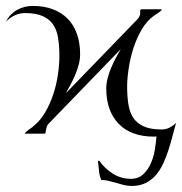

<svg xmlns="http://www.w3.org/2000/svg" viewBox="-56 -448 608 642"><path d="M26.4 -2Q32.2 -8.8 39.3 -13.7Q46.4 -18.6 53.7 -23.9V-24.4Q77.6 -43 94.5 -71.5Q111.3 -100.1 122.1 -132.6Q132.8 -165 137.7 -198.7Q142.6 -232.4 142.6 -261.2Q142.6 -293.5 138.4 -320.1Q134.3 -346.7 122.1 -365.2Q109.9 -383.8 87.2 -394Q64.5 -404.3 27.3 -404.3Q9.3 -404.3 -7.1 -396.5Q-23.4 -388.7 -35.6 -375.5Q-29.8 -388.2 -20.3 -398.2Q-10.7 -408.2 1 -414.8Q12.7 -421.4 26.1 -424.8Q39.6 -428.2 53.2 -428.2Q91.3 -428.2 120.8 -417Q150.4 -405.8 170.7 -385Q190.9 -364.3 201.4 -334.2Q211.9 -304.2 211.9 -266.6Q211.9 -250 207.5 -232.9Q203.1 -215.8 196 -199Q189 -182.1 180.4 -166Q171.9 -149.9 164.1 -136.2L402.8 -382.8Q415.5 -395.5 412.6 -413.1L414.1 -416Q414.6 -416 415.8 -416.5Q417 -417 417.5 -417H481.9L485.4 -415Q479 -408.7 471.9 -404.3Q464.8 -399.9 457.5 -394.5Q434.6 -377.9 417.7 -349.1Q400.9 -320.3 390.1 -286.9Q379.4 -253.4 374.3 -219.2Q369.1 -185.1 369.1 -158.2Q369.1 -126 373.3 -99.4Q377.4 -72.8 389.6 -54.2Q401.9 -35.6 424.6 -25.4Q447.3 -15.1 484.4 -15.1Q498.5 -15.1 510.7 -21.2Q522.9 -27.3 532.7 -37.1Q526.9 -17.1 521 6.1Q515.1 29.3 507.6 52.7Q500 76.2 490 98.1Q480 120.1 465.6 137Q451.2 153.8 431.2 163.8Q411.1 173.8 384.3 173.8Q371.1 173.8 358.4 170.7Q345.7 167.5 333.3 163.8Q320.8 160.2 308.3 157Q295.9 153.8 282.7 153.8Q276.4 139.2 275.1 123.5Q273.9 107.9 271.5 92.3L273.4 89.4H275.9Q294.4 115.7 321.5 132.8Q348.6 149.9 381.8 149.9Q406.7 149.9 422.9 134.8Q439 119.6 448.5 97.9Q458 76.2 461.9 51.5Q465.8 26.9 467.3 7.8Q464.8 8.8 462.4 8.8Q460 8.8 457.5 8.8Q419.9 8.8 390.4 -2.2Q360.8 -13.2 340.6 -34.2Q320.3 -55.2 309.8 -84.7Q299.3 -114.3 299.3 -151.9Q299.3 -168.5 303.7 -185.8Q308.1 -203.1 315.2 -220.2Q322.3 -237.3 330.8 -253.4Q339.4 -269.5 347.7 -283.7L106.9 -34.7Q101.1 -28.8 99.1 -19.5Q97.2 -10.3 95.7 -2Q93.8 -1 91.8 -1H28.8Z"/></svg>

Font: CAT Linz
Style: Regular
Weight: 400
Designer: Peter Wiegel
Foundry: Peter Wiegel
Version: Version 1.08